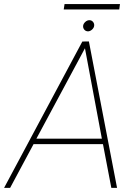

<svg xmlns="http://www.w3.org/2000/svg" viewBox="-55 -912 659 932"><path d="M444.8 -212.4H107.9L-5.9 0H-35.2L344.7 -710.4L376.5 -710.9L513.2 0H485.4ZM121.6 -238.8H439.5L357.4 -677.7ZM348.6 -787.6Q350.1 -797.4 359.1 -805.7Q368.2 -814 378.9 -814Q390.1 -814 397 -805.2Q403.8 -796.4 401.9 -785.6Q400.4 -775.9 391.1 -767.8Q381.8 -759.8 371.6 -759.8Q360.4 -760.3 353.8 -768.6Q347.2 -776.9 348.6 -787.6ZM523.9 -866.2H254.4L258.3 -892.1H527.3Z"/></svg>

Font: Roboto Thin
Style: Italic
Weight: 250
Italic angle: -12°
Designer: Google
Version: Version 2.134; 2016